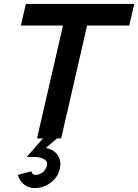

<svg xmlns="http://www.w3.org/2000/svg" viewBox="-20 -710 709 985"><path d="M112.8 -689.9H668.9L643.1 -579.1H426.8L293.9 0H272.5L214.8 49.8Q227.1 50.8 244.1 58.1Q270 71.3 282.2 97.4Q294.4 123.5 287.1 155.8Q277.3 198.2 240.5 226.6Q203.6 254.9 158.2 254.9Q126 254.9 102.1 235.4Q78.1 215.8 71.8 187L141.1 168.9Q143.6 187 164.1 187Q183.6 187 199.7 173.1Q215.8 159.2 221.2 138.2Q225.6 119.1 207.5 107.2Q189.5 95.2 154.8 95.2H117.2L200.7 0H169.9L303.2 -579.1H86.9Z"/></svg>

Font: HK Grotesk Legacy
Style: Bold Italic
Weight: 700
Italic angle: -13°
Designer: Alfredo Marco Pradil
Foundry: Hanken Design Co.
Version: Version 2.022;PS 002.022;hotconv 1.0.88;makeotf.lib2.5.64775